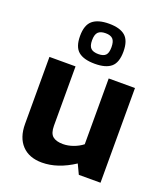

<svg xmlns="http://www.w3.org/2000/svg" viewBox="-148 -915 890 1023"><g transform="rotate(20 297.5 -403.0)"><path d="M55 -157V-537H203V-201Q203 -158 222.5 -141.5Q242 -125 281 -125Q309 -125 338.5 -135.5Q368 -146 391 -164V-537H540V0H417L391 -55Q298 6 209 6Q136 6 95.5 -37Q55 -80 55 -157ZM170 -698Q170 -760 201 -786Q232 -812 294 -812Q356 -812 386 -786Q416 -760 416 -698Q416 -636 386 -610.5Q356 -585 294 -585Q231 -585 200.5 -610.5Q170 -636 170 -698ZM348 -698Q348 -731 335 -744.5Q322 -758 294 -758Q265 -758 251.5 -744.5Q238 -731 238 -698Q238 -666 251.5 -653Q265 -640 294 -640Q323 -640 335.5 -653Q348 -666 348 -698Z"/></g></svg>

Font: Exo
Style: Bold
Weight: 700
Designer: Natanael Gama
Foundry: Natanael Gama
Version: Version 1.500; ttfautohint (v1.6)